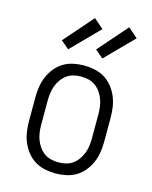

<svg xmlns="http://www.w3.org/2000/svg" viewBox="-115 -837 731 921"><g transform="rotate(15 250.0 -376.5)"><path d="M250 8Q224 8 197.5 2.5Q171 -3 148.5 -16.5Q126 -30 109 -51Q92 -72 81.5 -96.5Q71 -121 67 -147.5Q63 -174 63 -200V-320Q63 -346 67 -372.5Q71 -399 81.5 -423.5Q92 -448 109 -469Q126 -490 148.5 -503.5Q171 -517 197.5 -522.5Q224 -528 250 -528Q276 -528 302.5 -522.5Q329 -517 351.5 -503.5Q374 -490 391 -469Q408 -448 418.5 -423.5Q429 -399 433 -372.5Q437 -346 437 -320V-200Q437 -174 433 -147.5Q429 -121 418.5 -96.5Q408 -72 391 -51Q374 -30 351.5 -16.5Q329 -3 302.5 2.5Q276 8 250 8ZM250 -47Q269 -47 287.5 -51.5Q306 -56 321 -67Q336 -78 347 -93.5Q358 -109 364.5 -126.5Q371 -144 373.5 -162.5Q376 -181 376 -200V-320Q376 -339 373.5 -357.5Q371 -376 364.5 -393.5Q358 -411 347 -426.5Q336 -442 321 -453Q306 -464 287.5 -468.5Q269 -473 250 -473Q231 -473 212.5 -468.5Q194 -464 179 -453Q164 -442 153 -426.5Q142 -411 135.5 -393.5Q129 -376 126.5 -357.5Q124 -339 124 -320V-200Q124 -181 126.5 -162.5Q129 -144 135.5 -126.5Q142 -109 153 -93.5Q164 -78 179 -67Q194 -56 212.5 -51.5Q231 -47 250 -47ZM325 -583 285 -617 411 -761 459 -719ZM155 -583 115 -617 241 -761 289 -719Z"/></g></svg>

Font: Iosevka Curly Slab Light
Style: Regular
Weight: 300
Monospace: yes
Designer: Belleve Invis
Foundry: Belleve Invis
Version: Version 22.1.2; ttfautohint (v1.8.4)